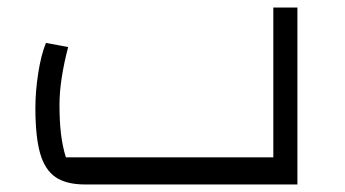

<svg xmlns="http://www.w3.org/2000/svg" viewBox="-20 -490 916 510"><path d="M206 0Q156 0 127.5 -19.5Q99 -39 86.5 -83Q74 -127 74 -203Q74 -247 81.5 -295.5Q89 -344 102 -376L161 -365Q150 -323 144 -284Q138 -245 138 -212Q138 -168 142 -134.5Q146 -101 155 -72H706V-470H770V0Z"/></svg>

Font: Changa Light
Style: Regular
Weight: 300
Designer: Eduardo Rodriguez Tunni
Foundry: Eduardo Rodriguez Tunni
Version: Version 3.002; ttfautohint (v1.8.2)